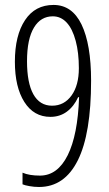

<svg xmlns="http://www.w3.org/2000/svg" viewBox="-20 -744 440 774"><path d="M192.9 -678.2Q144.5 -678.2 117.2 -633.3Q88.9 -586.9 88.9 -497.1Q88.9 -410.2 114.3 -364.3Q140.1 -317.9 189.9 -317.9Q238.8 -317.9 268.6 -359.4Q297.9 -400.4 297.9 -469.2Q297.9 -531.7 285.2 -579.1Q272 -628.4 248.5 -653.3Q225.1 -678.2 192.9 -678.2ZM347.2 -418.9Q347.2 -205.1 293.9 -98.1Q240.2 9.8 137.2 9.8Q117.7 9.8 98.6 6.3Q79.1 2.9 70.8 -1V-47.9Q97.7 -36.1 141.1 -36.1Q211.9 -36.1 252.9 -118.2Q293.5 -199.7 298.8 -352.1H294.9Q278.3 -315.4 249.5 -293.9Q221.2 -272.9 183.1 -272.9Q116.2 -272.9 78.1 -333Q40 -393.1 40 -495.1Q40 -601.6 81.1 -663.1Q121.6 -724.1 195.8 -724.1Q270.5 -724.1 308.6 -645.5Q347.2 -565.4 347.2 -418.9Z"/></svg>

Font: Germano
Style: Regular
Weight: 300
Width: 3
Foundry: Ascender Corporation
Version: Version 1.10; ttfautohint (v1.5)